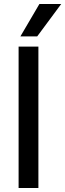

<svg xmlns="http://www.w3.org/2000/svg" viewBox="-20 -940 326 960"><path d="M73 0V-707H172V0ZM82 -758 177 -920H286L166 -758Z"/></svg>

Font: Hind Medium
Style: Regular
Weight: 500
Designer: Manushi Parikh, Satya Rajpurohit
Foundry: Indian Type Foundry
Version: Version 1.201;PS 1.0;hotconv 1.0.78;makeotf.lib2.5.61930; tt